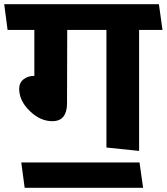

<svg xmlns="http://www.w3.org/2000/svg" viewBox="-31 -700 791 911"><path d="M629 16 474 0V-558H288Q288 -471 287.5 -383Q287 -295 287 -208Q287 -169 270 -147Q253 -125 217 -125Q160 -125 110 -173.5Q60 -222 60 -279Q60 -307 80.5 -323.5Q101 -340 132 -340V-558H5Q1 -589 -3 -619Q-7 -649 -11 -680H723L740 -558H629ZM648 191H86L70 71H631Z"/></svg>

Font: Palanquin Dark Medium
Style: Regular
Weight: 500
Designer: Pria Ravichandran
Version: Version 1.001